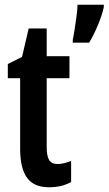

<svg xmlns="http://www.w3.org/2000/svg" viewBox="-20 -780 458 810"><path d="M223 -88Q236 -88 250 -91.5Q264 -95 280 -101V-12Q260 -1 237 4.5Q214 10 187 10Q123 10 94 -30Q65 -70 65 -152V-450H13V-510L73 -540L101 -660H177V-543H273V-450H177V-159Q177 -123 187 -105.5Q197 -88 223 -88ZM418 -750Q410 -714 392 -671.5Q374 -629 356 -600H287V-612Q290 -625 294.5 -654Q299 -683 303 -712.5Q307 -742 307 -760H418Z"/></svg>

Font: Noto Sans Lao ExtraCondensed SemiBold
Style: Regular
Weight: 600
Width: 2
Designer: Monotype Design Team
Foundry: Monotype Imaging Inc.
Version: Version 2.003; ttfautohint (v1.8.4.7-5d5b)